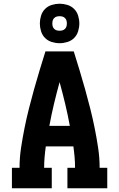

<svg xmlns="http://www.w3.org/2000/svg" viewBox="-20 -1011 640 1031"><path d="M44 0V-110H85Q85 -164 93 -217Q101 -270 111.5 -322.5Q122 -375 135 -426.5Q148 -478 162.5 -530Q177 -582 192.5 -633Q208 -684 224 -735H376Q392 -684 407.5 -633Q423 -582 437.5 -530Q452 -478 465 -426.5Q478 -375 488.5 -322.5Q499 -270 507 -217Q515 -164 515 -110H556V0H342V-110H383Q383 -139 380.5 -168Q378 -197 374 -225H226Q222 -197 219.5 -168Q217 -139 217 -110H258V0ZM245 -335H355Q344 -395 330 -453.5Q316 -512 300 -570Q284 -512 270 -453.5Q256 -395 245 -335ZM300 -779Q279 -779 258 -785.5Q237 -792 222 -807Q207 -822 200.5 -843Q194 -864 194 -885Q194 -906 200.5 -927Q207 -948 222 -963Q237 -978 258 -984.5Q279 -991 300 -991Q321 -991 342 -984.5Q363 -978 378 -963Q393 -948 399.5 -927Q406 -906 406 -885Q406 -864 399.5 -843Q393 -822 378 -807Q363 -792 342 -785.5Q321 -779 300 -779ZM300 -846Q308 -846 315.5 -848Q323 -850 329 -856Q335 -862 337 -869.5Q339 -877 339 -885Q339 -893 337 -900.5Q335 -908 329 -914Q323 -920 315.5 -922Q308 -924 300 -924Q292 -924 284.5 -922Q277 -920 271 -914Q265 -908 263 -900.5Q261 -893 261 -885Q261 -877 263 -869.5Q265 -862 271 -856Q277 -850 284.5 -848Q292 -846 300 -846Z"/></svg>

Font: Iosevka Curly Slab XBdEx
Style: Regular
Weight: 800
Width: 7
Monospace: yes
Designer: Belleve Invis
Foundry: Belleve Invis
Version: Version 11.0.0; ttfautohint (v1.8.3)